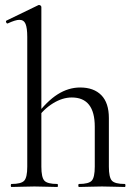

<svg xmlns="http://www.w3.org/2000/svg" viewBox="-20 -745 539 765"><path d="M25.8 0Q23 0 23 -6Q23 -12 25.8 -12Q64.8 -12 76.7 -25.3Q88.6 -38.6 88.6 -81V-597.8Q88.6 -633.4 81.8 -649.7Q75 -666 57.2 -666Q41.6 -666 11.2 -651.8Q7.4 -650 4.8 -655.6Q2.2 -661.2 5.8 -663L133.4 -724.8Q134.6 -725 134.8 -725Q135 -725 136 -725Q139.4 -725 142.1 -722.5Q144.8 -720 144.8 -716.8V-81Q144.8 -38.6 156.7 -25.3Q168.6 -12 208.4 -12Q210.8 -12 210.8 -6Q210.8 0 208.4 0Q190 0 166.9 -1Q143.8 -2 117.2 -2Q91.4 -2 67.4 -1Q43.4 0 25.8 0ZM294.8 0Q292 0 292 -6Q292 -12 294.8 -12Q333.8 -12 345.7 -25.3Q357.6 -38.6 357.6 -81V-240.2Q357.6 -356.6 266 -356.6Q228.8 -356.6 190.9 -333.2Q153 -309.8 126.2 -270.2L121.8 -282.2Q166.4 -341.8 209.6 -369.1Q252.8 -396.4 299.2 -396.4Q353.6 -396.4 383.7 -365.8Q413.8 -335.2 413.8 -274.6V-81Q413.8 -38.6 425.7 -25.3Q437.6 -12 477.4 -12Q479.8 -12 479.8 -6Q479.8 0 477.4 0Q459 0 435.9 -1Q412.8 -2 386.2 -2Q360.4 -2 336.4 -1Q312.4 0 294.8 0Z"/></svg>

Font: Cormorant Light
Style: Regular
Weight: 300
Designer: Christian Thalmann (Catharsis Fonts)
Foundry: Catharsis Fonts
Version: Version 4.000